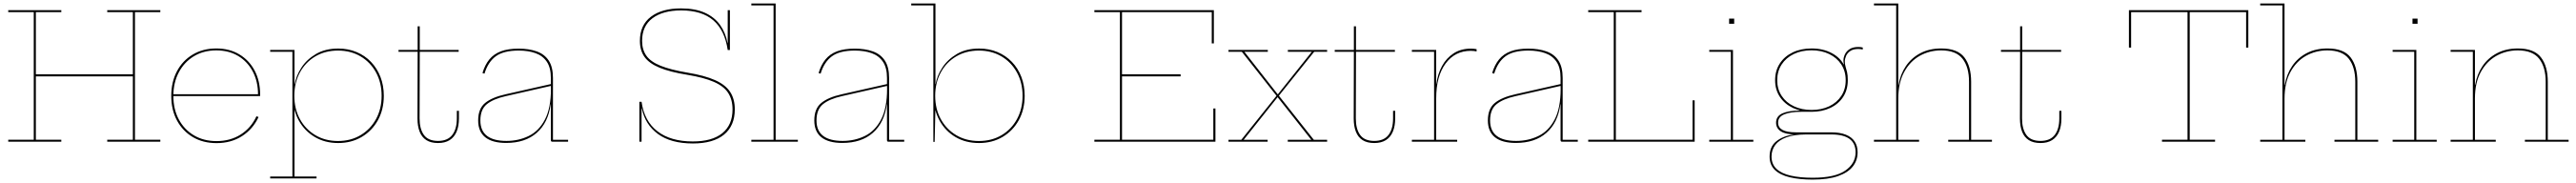

<svg xmlns="http://www.w3.org/2000/svg" viewBox="-20 -810 14728 1046"><path d="M743 -385.5V-373.5H179V-385.5ZM27 -740.5V-752H330.5V-740.5H185V-11.5H330.5V0H27V-11.5H173V-740.5ZM593 -740.5V-752H896.5V-740.5H751.5V-11.5H896.5V0H593V-11.5H739.5V-740.5Z M1218 8Q1141 8 1082.8 -26.2Q1024.5 -60.5 991.8 -121.2Q959 -182 959 -261.5Q959 -341 991.2 -402.2Q1023.5 -463.5 1081.8 -498.2Q1140 -533 1216.5 -533Q1292 -533 1348.2 -499.2Q1404.5 -465.5 1435.8 -406.2Q1467 -347 1467 -269.5Q1467 -267.5 1467 -265Q1467 -262.5 1467 -261H1455Q1455 -263 1455 -265.5Q1455 -268 1455 -270.5Q1455 -344 1425.2 -400.8Q1395.5 -457.5 1342 -489.8Q1288.5 -522 1216.5 -522Q1143.5 -522 1088.2 -488.5Q1033 -455 1002 -396.2Q971 -337.5 971 -261.5Q971 -185.5 1002.2 -127.2Q1033.5 -69 1089 -36.2Q1144.5 -3.5 1218 -3.5Q1296.5 -3.5 1356 -41.2Q1415.5 -79 1446 -145.5L1458 -141Q1426 -72 1363.5 -32Q1301 8 1218 8ZM966.5 -261V-271.5H1462.5L1465 -261Z M1524.5 210V199H1651.5V-514H1524.5V-524.5H1663.5V-304.5L1662.5 -282.5V-243L1663.5 -226V199H1789.5V210ZM1913 7.5Q1838 7.5 1779.8 -26.8Q1721.5 -61 1688.2 -121Q1655 -181 1654 -258.5L1662.5 -262.5Q1662.5 -187.5 1694.5 -129.2Q1726.5 -71 1782.8 -37.5Q1839 -4 1912 -4Q1985 -4 2041.2 -37.5Q2097.5 -71 2129.5 -129.2Q2161.5 -187.5 2161.5 -262.5Q2161.5 -337.5 2129.5 -396Q2097.5 -454.5 2041.2 -487.8Q1985 -521 1912 -521Q1839 -521 1782.8 -487.8Q1726.5 -454.5 1694.5 -396Q1662.5 -337.5 1662.5 -262.5L1661 -329H1664.5Q1672.5 -376.5 1703 -423.5Q1733.5 -470.5 1786.5 -501.5Q1839.5 -532.5 1913.5 -532.5Q1970.5 -532.5 2018.2 -512.5Q2066 -492.5 2100.8 -456.2Q2135.5 -420 2154.8 -370.5Q2174 -321 2174 -262.5Q2174 -184 2140.5 -123.2Q2107 -62.5 2048 -27.5Q1989 7.5 1913 7.5Z M2378.5 -133Q2378.5 -73 2403.2 -38.8Q2428 -4.5 2484 -4.5Q2538.5 -4.5 2565 -38.2Q2591.5 -72 2591.5 -133.5V-176.5H2603.5V-133.5Q2603.5 -89 2590.2 -57.5Q2577 -26 2550.5 -9.2Q2524 7.5 2484 7.5Q2443 7.5 2417 -9.2Q2391 -26 2378.8 -57.5Q2366.5 -89 2366.5 -133L2367.5 -514H2258V-524.5H2367.5V-659.5H2379.5V-524.5H2602V-514H2379.5Z M3137.5 0Q3133 0 3131 -2.2Q3129 -4.5 3129 -9V-236.5L3130 -245L3129.5 -302L3129 -324.5V-364.5Q3129 -423 3105.8 -457.2Q3082.5 -491.5 3041.2 -506.2Q3000 -521 2945 -521Q2859 -521 2814.5 -488.5Q2770 -456 2749.5 -389L2738 -392.5Q2752 -439.5 2777.5 -470.5Q2803 -501.5 2843.8 -516.8Q2884.5 -532 2945 -532Q3004 -532 3048.2 -516.2Q3092.5 -500.5 3116.8 -463.8Q3141 -427 3141 -364.5V-11H3227.5V0ZM2873.5 7Q2795 7 2754.2 -25.2Q2713.5 -57.5 2713.5 -121.5Q2713.5 -189 2753.2 -221.5Q2793 -254 2870 -271L3133.5 -330.5V-320L2871.5 -260.5Q2800 -244.5 2763 -214.5Q2726 -184.5 2726 -121.5Q2726 -62.5 2763.8 -33.5Q2801.5 -4.5 2875 -4.5Q2944.5 -4.5 3002.5 -32.8Q3060.5 -61 3095 -126.5Q3129.5 -192 3129.5 -302L3133.5 -214.5H3128Q3114 -108.5 3048.2 -50.8Q2982.5 7 2873.5 7Z M3941 10Q3815 10 3741.2 -44.2Q3667.5 -98.5 3649 -190.5H3644.5L3647.5 -228Q3663 -117.5 3738.5 -59.5Q3814 -1.5 3940.5 -1.5Q4051 -1.5 4109.2 -48.8Q4167.5 -96 4167.5 -184.5Q4167.5 -240.5 4142.5 -279Q4117.5 -317.5 4060.5 -342.2Q4003.5 -367 3909 -382.5Q3810 -398.5 3750.5 -423Q3691 -447.5 3664.5 -484.5Q3638 -521.5 3638 -576.5Q3638 -666.5 3700.8 -714.2Q3763.5 -762 3873 -762Q3954 -762 4009 -737.2Q4064 -712.5 4096 -667.8Q4128 -623 4139 -563.5H4144L4140 -524Q4123.5 -637 4057.8 -693.8Q3992 -750.5 3874 -750.5Q3770 -750.5 3710.2 -706Q3650.5 -661.5 3650.5 -576.5Q3650.5 -526 3675 -491.5Q3699.5 -457 3756.5 -434Q3813.5 -411 3911.5 -394.5Q4008 -378.5 4067.2 -352.2Q4126.5 -326 4153.5 -285.2Q4180.5 -244.5 4180.5 -185Q4180.5 -91 4118.8 -40.5Q4057 10 3941 10ZM3635 0V-228H3647.5V0ZM4140 -524V-752H4152.5V-524Z M4414 -11H4541V0H4275V-11H4402V-779H4275V-790H4414Z M5059 0Q5054.5 0 5052.5 -2.2Q5050.5 -4.5 5050.5 -9V-236.5L5051.5 -245L5051 -302L5050.5 -324.5V-364.5Q5050.5 -423 5027.2 -457.2Q5004 -491.5 4962.8 -506.2Q4921.5 -521 4866.5 -521Q4780.5 -521 4736 -488.5Q4691.5 -456 4671 -389L4659.5 -392.5Q4673.5 -439.5 4699 -470.5Q4724.5 -501.5 4765.2 -516.8Q4806 -532 4866.5 -532Q4925.5 -532 4969.8 -516.2Q5014 -500.5 5038.2 -463.8Q5062.5 -427 5062.5 -364.5V-11H5149V0ZM4795 7Q4716.5 7 4675.8 -25.2Q4635 -57.5 4635 -121.5Q4635 -189 4674.8 -221.5Q4714.5 -254 4791.5 -271L5055 -330.5V-320L4793 -260.5Q4721.5 -244.5 4684.5 -214.5Q4647.5 -184.5 4647.5 -121.5Q4647.5 -62.5 4685.2 -33.5Q4723 -4.5 4796.5 -4.5Q4866 -4.5 4924 -32.8Q4982 -61 5016.5 -126.5Q5051 -192 5051 -302L5055 -214.5H5049.5Q5035.5 -108.5 4969.8 -50.8Q4904 7 4795 7Z M5315.5 1V-779H5189V-790H5327.5V-311L5326 -273V-237L5327.5 -202.5L5323 1ZM5576.5 7.5Q5501 7.5 5443 -26.2Q5385 -60 5351.8 -119.5Q5318.5 -179 5317 -255.5L5326 -262.5Q5326 -187.5 5358 -129.2Q5390 -71 5446.2 -37.5Q5502.5 -4 5575.5 -4Q5649 -4 5705.2 -37.2Q5761.5 -70.5 5793.5 -129Q5825.5 -187.5 5825.5 -262.5Q5825.5 -337.5 5793.2 -396Q5761 -454.5 5704.8 -487.8Q5648.5 -521 5575.5 -521Q5503 -521 5446.5 -487.8Q5390 -454.5 5358 -396Q5326 -337.5 5326 -262.5L5325 -329H5328.5Q5336 -376.5 5366.8 -423.5Q5397.5 -470.5 5450.2 -501.5Q5503 -532.5 5577.5 -532.5Q5634 -532.5 5681.8 -512.5Q5729.5 -492.5 5764.5 -456.2Q5799.5 -420 5818.5 -370.5Q5837.5 -321 5837.5 -262.5Q5837.5 -184 5804 -123.2Q5770.5 -62.5 5711.5 -27.5Q5652.5 7.5 5576.5 7.5Z M6729 -385.5V-373.5H6388V-385.5ZM6916 -190H6928V0H6236V-11.5H6382V-740.5H6236V-752H6919V-562H6907V-740.5H6394V-11.5H6916Z M7492.5 -514 7288 -259.5 7291.5 -269V-256.5L7288 -266.5L7490.5 -11H7566.5V0H7341.5V-11H7476L7280 -259L7289 -253.5H7278L7287 -259L7089.5 -11H7226.5V0H7002.5V-11H7076L7280 -266L7276.5 -256V-268.5L7280 -259L7079 -514H7002.5V-524.5H7227.5V-514H7093.5L7288 -266L7278.5 -271.5H7290.5L7281 -266L7479 -514H7342V-524.5H7566.5V-514Z M7730.5 -133Q7730.5 -73 7755.2 -38.8Q7780 -4.5 7836 -4.5Q7890.5 -4.5 7917 -38.2Q7943.5 -72 7943.5 -133.5V-176.5H7955.5V-133.5Q7955.5 -89 7942.2 -57.5Q7929 -26 7902.5 -9.2Q7876 7.5 7836 7.5Q7795 7.5 7769 -9.2Q7743 -26 7730.8 -57.5Q7718.5 -89 7718.5 -133L7719.5 -514H7610V-524.5H7719.5V-659.5H7731.5V-524.5H7954V-514H7731.5Z M8190 -11H8310V0H8051V-11H8178V-514H8051V-524.5H8190ZM8421 -516Q8413.5 -517.5 8405.8 -518.5Q8398 -519.5 8387.5 -519.5Q8297.5 -519.5 8243.8 -447Q8190 -374.5 8190 -247.5L8184.5 -330.5H8191Q8198.5 -386.5 8223.2 -432.2Q8248 -478 8289.5 -505Q8331 -532 8388.5 -532Q8398 -532 8405.2 -531.2Q8412.5 -530.5 8421 -529Z M8909.5 0Q8905 0 8903 -2.2Q8901 -4.5 8901 -9V-236.5L8902 -245L8901.5 -302L8901 -324.5V-364.5Q8901 -423 8877.8 -457.2Q8854.5 -491.5 8813.2 -506.2Q8772 -521 8717 -521Q8631 -521 8586.5 -488.5Q8542 -456 8521.5 -389L8510 -392.5Q8524 -439.5 8549.5 -470.5Q8575 -501.5 8615.8 -516.8Q8656.5 -532 8717 -532Q8776 -532 8820.2 -516.2Q8864.5 -500.5 8888.8 -463.8Q8913 -427 8913 -364.5V-11H8999.5V0ZM8645.5 7Q8567 7 8526.2 -25.2Q8485.5 -57.5 8485.5 -121.5Q8485.5 -189 8525.2 -221.5Q8565 -254 8642 -271L8905.5 -330.5V-320L8643.5 -260.5Q8572 -244.5 8535 -214.5Q8498 -184.5 8498 -121.5Q8498 -62.5 8535.8 -33.5Q8573.5 -4.5 8647 -4.5Q8716.5 -4.5 8774.5 -32.8Q8832.5 -61 8867 -126.5Q8901.5 -192 8901.5 -302L8905.5 -214.5H8900Q8886 -108.5 8820.2 -50.8Q8754.5 7 8645.5 7Z M9059 -740.5V-752H9364V-740.5H9217V-11.5H9661.5V0H9059V-11.5H9205V-740.5ZM9667.5 -236.5V0H9655.5V-236.5Z M9886.5 -11H10003V0H9751V-11H9874.5V-514H9751V-524.5H9886.5ZM9864.5 -703.5H9893.5V-674H9864.5Z M10342 216.5Q10267 216.5 10211.8 203.5Q10156.5 190.5 10126.2 161.5Q10096 132.5 10096 85Q10096 28.5 10133.8 -2Q10171.5 -32.5 10233.5 -41.5V-46L10303 -41.5Q10235 -41 10191.8 -25Q10148.5 -9 10127.8 19.2Q10107 47.5 10107 84.5Q10107 129 10136 155.8Q10165 182.5 10217.8 194.2Q10270.5 206 10342.5 206Q10469 206 10528.2 165.2Q10587.5 124.5 10587.5 60.5Q10587.5 -41.5 10449 -41.5H10244.5Q10188.5 -41.5 10160.8 -59Q10133 -76.5 10133 -109Q10133 -145.5 10168.8 -161.8Q10204.5 -178 10268.5 -178V-184L10336 -171H10277Q10215.5 -171 10180 -156.5Q10144.5 -142 10144.5 -109Q10144.5 -81.5 10169.5 -67.5Q10194.5 -53.5 10247.5 -53.5H10449Q10498 -53.5 10531.5 -40.2Q10565 -27 10582 -1.5Q10599 24 10599 60.5Q10599 106 10572 141Q10545 176 10488 196.2Q10431 216.5 10342 216.5ZM10336 -171Q10276 -171 10229 -193.2Q10182 -215.5 10154.8 -256.2Q10127.5 -297 10127.5 -351.5Q10127.5 -406 10154.2 -447Q10181 -488 10228 -510.5Q10275 -533 10336 -533Q10401.5 -533 10451.2 -506.5Q10501 -480 10524.5 -433Q10534 -415.5 10538.5 -395Q10543 -374.5 10543 -351.5Q10543 -297 10516.5 -256.2Q10490 -215.5 10443 -193.2Q10396 -171 10336 -171ZM10336 -181.5Q10392.5 -181.5 10436.5 -202.5Q10480.5 -223.5 10505.8 -261.8Q10531 -300 10531 -351.5Q10531 -403 10505.8 -441.5Q10480.5 -480 10436.5 -501.2Q10392.5 -522.5 10336 -522.5Q10278.5 -522.5 10234.2 -501.2Q10190 -480 10164.8 -441.5Q10139.5 -403 10139.5 -351.5Q10139.5 -300 10165 -261.8Q10190.5 -223.5 10235 -202.5Q10279.5 -181.5 10336 -181.5ZM10543 -351.5 10531 -408.5 10516 -440 10521 -442Q10519.5 -447.5 10518.8 -453.2Q10518 -459 10518 -464Q10518 -481 10526.5 -499.2Q10535 -517.5 10553.8 -529.5Q10572.5 -541.5 10603.5 -541.5Q10610.5 -541.5 10616.2 -540.8Q10622 -540 10628.5 -538.5V-527Q10621.5 -528.5 10615.8 -529.2Q10610 -530 10603 -530Q10574 -530 10557.2 -518.5Q10540.5 -507 10533.2 -490.5Q10526 -474 10526 -459Q10526 -442.5 10530.2 -429Q10534.5 -415.5 10538.8 -398Q10543 -380.5 10543 -351.5Z M10831.5 -11H10950.5V0H10692.5V-11H10819.5V-779H10692.5V-790H10831.5ZM11236 -11V-342Q11236 -426.5 11198.8 -474.2Q11161.5 -522 11076.5 -522Q11009 -522 10953.5 -490.5Q10898 -459 10864.8 -397.5Q10831.5 -336 10831.5 -246.5L10826.5 -324.5H10833Q10843 -385 10875 -432.2Q10907 -479.5 10958.2 -506.2Q11009.5 -533 11077 -533Q11169.5 -533 11208.8 -482.5Q11248 -432 11248 -343V-11H11367V0H11117V-11Z M11539 -133Q11539 -73 11563.8 -38.8Q11588.5 -4.5 11644.5 -4.5Q11699 -4.5 11725.5 -38.2Q11752 -72 11752 -133.5V-176.5H11764V-133.5Q11764 -89 11750.8 -57.5Q11737.5 -26 11711 -9.2Q11684.5 7.5 11644.5 7.5Q11603.5 7.5 11577.5 -9.2Q11551.5 -26 11539.2 -57.5Q11527 -89 11527 -133L11528 -514H11418.5V-524.5H11528V-659.5H11540V-524.5H11762.5V-514H11540Z M12832.5 -752V-538H12820V-740.5H12497.5V-11.5H12642.5V0H12339V-11.5H12485V-740.5H12162.5V-538H12150V-752Z M13039.5 -11H13158.5V0H12900.5V-11H13027.5V-779H12900.5V-790H13039.5ZM13444 -11V-342Q13444 -426.5 13406.8 -474.2Q13369.5 -522 13284.5 -522Q13217 -522 13161.5 -490.5Q13106 -459 13072.8 -397.5Q13039.5 -336 13039.5 -246.5L13034.5 -324.5H13041Q13051 -385 13083 -432.2Q13115 -479.5 13166.2 -506.2Q13217.5 -533 13285 -533Q13377.5 -533 13416.8 -482.5Q13456 -432 13456 -343V-11H13575V0H13325V-11Z M13793 -11H13909.5V0H13657.5V-11H13781V-514H13657.5V-524.5H13793ZM13771 -703.5H13800V-674H13771Z M14128 -11H14247V0H13989V-11H14116V-514H13989V-524.5H14128ZM14532.5 -11V-342Q14532.5 -426.5 14495.2 -474.2Q14458 -522 14373 -522Q14305.5 -522 14250 -490.5Q14194.5 -459 14161.2 -398Q14128 -337 14128 -248L14122.5 -325.5H14129.5Q14139.5 -385.5 14171.5 -432.5Q14203.5 -479.5 14254.8 -506.2Q14306 -533 14373.5 -533Q14466 -533 14505.2 -482.2Q14544.5 -431.5 14544.5 -342.5V-11H14663.5V0H14413.5V-11Z"/></svg>

Font: Hepta Slab ExtraLight Thin
Style: Regular
Weight: 250
Version: Version 1.102